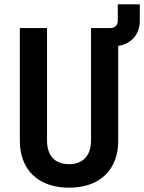

<svg xmlns="http://www.w3.org/2000/svg" viewBox="-20 -860 668 890"><path d="M300 10C443 10 528 -73 528 -208V-647C589 -657 628 -701 628 -763V-840H526V-765C526 -743 513 -730 491 -730H402V-209C402 -140 366 -99 300 -99C233 -99 198 -140 198 -209V-730H72V-208C72 -73 157 10 300 10Z"/></svg>

Font: JetBrains Mono
Style: Bold
Weight: 558
Monospace: yes
Designer: Philipp Nurullin, Konstantin Bulenkov
Foundry: JetBrains
Version: Version 2.305